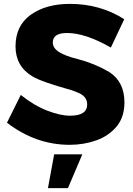

<svg xmlns="http://www.w3.org/2000/svg" viewBox="-20 -735 686 989"><path d="M339 11Q164 11 16 -103L87 -246Q156 -191 223.5 -165Q291 -139 341 -139Q429 -139 429 -197Q429 -236 388 -255Q365 -265 347 -271Q195 -313 148 -341Q60 -393 60 -496Q60 -603 138.5 -659Q217 -715 340 -715Q496 -715 620 -636L551 -490Q420 -565 325 -565Q252 -565 252 -516Q252 -487.5 284 -467Q316 -446.5 383 -430Q465 -409 543 -364Q621 -313 621 -208Q621 -134 582.5 -85.5Q541 -35 476.2 -12Q411.5 11 339 11ZM330 234H227L259 60H404Z"/></svg>

Font: Argentum Novus
Style: Bold
Weight: 700
Designer: Julieta Ulanovsky (font) & Cristiano Sobral (main changes)
Foundry: Julieta Ulanovsky (font) & Cristiano Sobral (main changes)
Version: Version 3.00;November 27, 2020;FontCreator 13.0.0.2655 64-bi